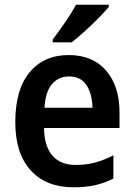

<svg xmlns="http://www.w3.org/2000/svg" viewBox="-20 -786 570 816"><path d="M272 -552Q374 -552 431 -486Q488 -420 488 -307V-242H167Q168 -165 202.5 -125Q237 -85 301 -85Q346 -85 383.5 -95Q421 -105 462 -126V-27Q424 -8 384.5 1Q345 10 292 10Q176 10 110.5 -62Q45 -134 45 -267Q45 -406 106 -479Q167 -552 272 -552ZM273 -461Q228 -461 200.5 -428Q173 -395 169 -328H373Q372 -386 348 -423.5Q324 -461 273 -461ZM442 -756Q426 -737 398.5 -709Q371 -681 340 -653Q309 -625 285 -606H204V-618Q229 -651 257 -691.5Q285 -732 303 -766H442Z"/></svg>

Font: Noto Sans Devanagari SemiCondensed SemiBold
Style: Regular
Weight: 600
Width: 4
Designer: Jelle Bosma - Monotype Design Team
Foundry: Monotype Imaging Inc.
Version: Version 2.004; ttfautohint (v1.8.4.7-5d5b)